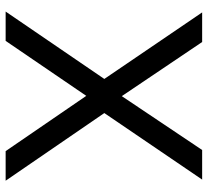

<svg xmlns="http://www.w3.org/2000/svg" viewBox="-48 -689 737 681"><g transform="rotate(90 320.5 -348.5)"><path d="M260 -350 24 -697H129L321 -412L512 -697H617L381 -350L621 0H516L320 -286L125 0H21Z"/></g></svg>

Font: HK Grotesk
Style: Regular
Weight: 400
Designer: Alfredo Marco Pradil
Foundry: Hanken Design Co.
Version: Version 3.001